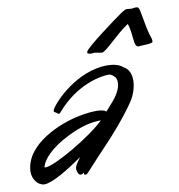

<svg xmlns="http://www.w3.org/2000/svg" viewBox="-173 -713 747 800"><g transform="rotate(-10 200.5 -313.0)"><path d="M362 -258C379 -283 391 -317 391 -347C391 -372 382 -395 361 -406C346 -420 320 -426 295 -426C167 -426 61 -315 45 -285C43 -282 42 -279 42 -277C42 -273 46 -271 51 -269C55 -266 59 -262 62 -262C64 -262 66 -264 69 -267C158 -372 265 -387 294 -387C303 -387 312 -380 320 -371C324 -365 326 -357 326 -348C326 -329 316 -303 289 -272C280 -261 269 -250 258 -237C252 -243 239 -247 218 -247C200 -247 176 -245 145 -239C65 -224 -93 -162 -97 -45C-97 -14 -78 15 -49 17C-14 17 58 -28 117 -69C97 -42 92 -32 92 -23C92 -21 92 -20 93 -18C94 -10 98 3 107 3C115 3 117 0 123 -4C122 -3 121 0 121 3C121 5 122 6 124 6C125 6 127 7 128 7C132 7 135 4 145 -7C160 -23 206 -74 239 -108C258 -128 320 -196 362 -258ZM88 -167C147 -196 190 -205 229 -205C168 -145 7 -52 -31 -52C-33 -52 -35 -52 -36 -53C-32 -80 6 -127 88 -167ZM392 -632C353 -605 229 -513 223 -497C222 -496 222 -494 222 -493C222 -487 231 -486 239 -486C243 -486 248 -487 252 -487C254 -487 258 -486 260 -486C264 -485 278 -482 283 -482C300 -482 358 -548 409 -581C426 -535 414 -481 438 -481C447 -482 457 -483 468 -483C475 -483 496 -485 497 -489C498 -491 498 -493 498 -495C498 -506 489 -521 483 -554C467 -636 471 -630 463 -641C462 -643 452 -643 451 -643C449 -643 437 -641 435 -641C432 -641 418 -643 415 -643C409 -643 399 -636 392 -632Z"/></g></svg>

Font: Oregano
Style: Italic
Weight: 400
Italic angle: -12°
Designer: Astigmatic (AOETI)
Foundry: Astigmatic (AOETI)
Version: Version 1.000